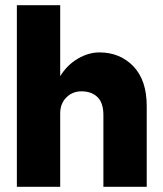

<svg xmlns="http://www.w3.org/2000/svg" viewBox="-20 -720 629 740"><path d="M378.5 -276Q378.5 -324 355.5 -346Q332.5 -368 294 -368Q259 -368 235.5 -344.2Q212 -320.5 212 -283V0H45V-700H212V-426.5Q239.5 -470.5 280.5 -494.2Q321.5 -518 363 -518Q442.5 -518 494 -464.5Q545.5 -411 545.5 -311.5V0H378.5Z"/></svg>

Font: Overused Grotesk ExtraBold
Style: Regular
Weight: 800
Version: Version 0.004